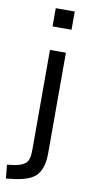

<svg xmlns="http://www.w3.org/2000/svg" viewBox="-139 -752 470 985"><g transform="rotate(10 96.5 -259.5)"><path d="M68 -617V-712H167V-617ZM-32 193 -39 122 3 117Q36 111 56 95.5Q76 80 76 25V-496H159V25Q159 63 151.5 91.5Q144 120 128 139.5Q112 159 83 170.5Q54 182 13 188Z"/></g></svg>

Font: Nunito Sans 7pt Condensed
Style: Regular
Weight: 400
Width: 3
Designer: Vernon Adams
Foundry: Vernon Adams
Version: Version 3.101;gftools[0.9.27]